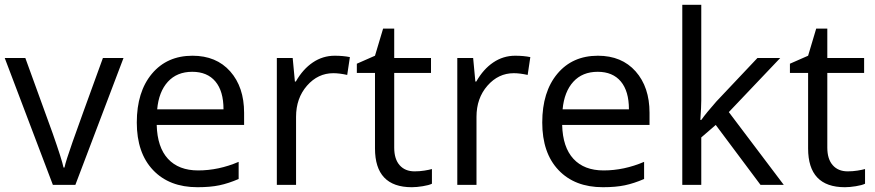

<svg xmlns="http://www.w3.org/2000/svg" viewBox="-20 -780 3690 810"><path d="M203.1 0 0 -535.2H86.9L202.1 -217.8Q241.2 -106.4 248 -73.2H252Q257.3 -99.1 285.9 -180.4Q314.5 -261.7 414.1 -535.2H501L297.9 0Z M813 9.8Q694.3 9.8 625.7 -62.5Q557.1 -134.8 557.1 -263.2Q557.1 -392.6 620.8 -468.8Q684.6 -544.9 792 -544.9Q892.6 -544.9 951.2 -478.8Q1009.8 -412.6 1009.8 -304.2V-252.9H641.1Q643.6 -158.7 688.7 -109.9Q733.9 -61 815.9 -61Q902.3 -61 986.8 -97.2V-24.9Q943.8 -6.3 905.5 1.7Q867.2 9.8 813 9.8ZM791 -477.1Q726.6 -477.1 688.2 -435.1Q649.9 -393.1 643.1 -318.8H922.9Q922.9 -395.5 888.7 -436.3Q854.5 -477.1 791 -477.1Z M1392.1 -544.9Q1427.7 -544.9 1456.1 -539.1L1444.8 -463.9Q1411.6 -471.2 1386.2 -471.2Q1321.3 -471.2 1275.1 -418.5Q1229 -365.7 1229 -287.1V0H1147.9V-535.2H1214.8L1224.1 -436H1228Q1257.8 -488.3 1299.8 -516.6Q1341.8 -544.9 1392.1 -544.9Z M1729 -57.1Q1750.5 -57.1 1770.5 -60.3Q1790.5 -63.5 1802.2 -66.9V-4.9Q1789.1 1.5 1763.4 5.6Q1737.8 9.8 1717.3 9.8Q1562 9.8 1562 -153.8V-472.2H1485.4V-511.2L1562 -544.9L1596.2 -659.2H1643.1V-535.2H1798.3V-472.2H1643.1V-157.2Q1643.1 -108.9 1666 -83Q1689 -57.1 1729 -57.1Z M2153.3 -544.9Q2189 -544.9 2217.3 -539.1L2206.1 -463.9Q2172.9 -471.2 2147.5 -471.2Q2082.5 -471.2 2036.4 -418.5Q1990.2 -365.7 1990.2 -287.1V0H1909.2V-535.2H1976.1L1985.4 -436H1989.3Q2019 -488.3 2061 -516.6Q2103 -544.9 2153.3 -544.9Z M2523.4 9.8Q2404.8 9.8 2336.2 -62.5Q2267.6 -134.8 2267.6 -263.2Q2267.6 -392.6 2331.3 -468.8Q2395 -544.9 2502.4 -544.9Q2603 -544.9 2661.6 -478.8Q2720.2 -412.6 2720.2 -304.2V-252.9H2351.6Q2354 -158.7 2399.2 -109.9Q2444.3 -61 2526.4 -61Q2612.8 -61 2697.3 -97.2V-24.9Q2654.3 -6.3 2616 1.7Q2577.6 9.8 2523.4 9.8ZM2501.5 -477.1Q2437 -477.1 2398.7 -435.1Q2360.4 -393.1 2353.5 -318.8H2633.3Q2633.3 -395.5 2599.1 -436.3Q2564.9 -477.1 2501.5 -477.1Z M2938.5 -273.9Q2959.5 -303.7 3002.4 -352.1L3175.3 -535.2H3271.5L3054.7 -307.1L3286.6 0H3188.5L2999.5 -252.9L2938.5 -200.2V0H2858.4V-759.8H2938.5V-356.9Q2938.5 -330.1 2934.6 -273.9Z M3556.2 -57.1Q3577.6 -57.1 3597.7 -60.3Q3617.7 -63.5 3629.4 -66.9V-4.9Q3616.2 1.5 3590.6 5.6Q3564.9 9.8 3544.4 9.8Q3389.2 9.8 3389.2 -153.8V-472.2H3312.5V-511.2L3389.2 -544.9L3423.3 -659.2H3470.2V-535.2H3625.5V-472.2H3470.2V-157.2Q3470.2 -108.9 3493.2 -83Q3516.1 -57.1 3556.2 -57.1Z"/></svg>

Font: f02537652
Style: Regular
Weight: 400
Foundry: Ascender Corporation
Version: Version 1.10